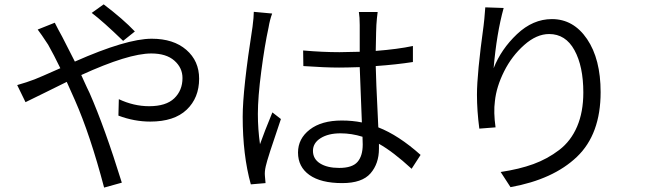

<svg xmlns="http://www.w3.org/2000/svg" viewBox="-20 -807 2970 878"><path d="M543 -620.1Q451.2 -709 399.4 -748L454.1 -787.1Q543 -719.7 596.7 -663.1ZM58.6 -418Q100.6 -429.7 138.7 -444.3Q159.2 -452.1 255.9 -495.1Q226.6 -555.7 200.2 -602.5Q167 -653.3 152.3 -671.9L230.5 -703.1Q245.1 -673.8 264.6 -638.7Q282.2 -605.5 322.3 -525.4Q558.6 -629.9 673.8 -629.9Q773.4 -629.9 832 -579.1Q890.6 -528.3 890.6 -447.3Q890.6 -359.4 833.5 -305.2Q776.4 -251 667 -251Q593.8 -251 521.5 -278.3L523.4 -353.5Q591.8 -321.3 662.1 -321.3Q739.3 -321.3 776.9 -357.4Q814.5 -393.6 814.5 -450.2Q814.5 -497.1 777.3 -529.8Q740.2 -562.5 671.9 -562.5Q567.4 -562.5 351.6 -463.9Q355.5 -455.1 363.3 -438Q371.1 -420.9 377.4 -407.2Q383.8 -393.6 389.6 -381.8Q459 -223.6 537.1 28.3L456.1 50.8Q392.6 -190.4 322.3 -349.6Q287.1 -427.7 285.2 -432.6Q256.8 -418.9 189.5 -385.3Q122.1 -351.6 96.7 -339.8Z M1366.2 -576.2Q1455.1 -568.4 1532.2 -568.4Q1562.5 -568.4 1625 -570.3V-692.4Q1625 -728.5 1621.1 -752H1707Q1703.1 -723.6 1701.2 -693.4Q1700.2 -685.5 1698.2 -574.2Q1798.8 -582 1868.2 -596.7V-523.4Q1793.9 -511.7 1698.2 -504.9Q1698.2 -464.8 1710 -224.6Q1802.7 -188.5 1903.3 -98.6L1862.3 -35.2Q1777.3 -113.3 1712.9 -149.4V-127Q1712.9 -58.6 1674.3 -14.2Q1635.7 30.3 1544.9 30.3Q1447.3 30.3 1395 -6.8Q1342.8 -43.9 1342.8 -109.4Q1342.8 -172.9 1396.5 -214.4Q1450.2 -255.9 1543 -255.9Q1591.8 -255.9 1634.8 -247.1Q1625 -497.1 1625 -500Q1562.5 -498 1530.3 -498Q1466.8 -498 1367.2 -504.9ZM1089.8 -273.4Q1089.8 -397.5 1134.8 -684.6Q1140.6 -729.5 1140.6 -752.9L1224.6 -745.1Q1213.9 -716.8 1208 -680.7Q1190.4 -600.6 1174.8 -481.4Q1159.2 -362.3 1159.2 -286.1Q1159.2 -216.8 1168.9 -147.5Q1188.5 -203.1 1225.6 -293L1264.6 -262.7Q1202.1 -80.1 1195.3 -46.9Q1189.5 -21.5 1191.4 -2.9Q1191.4 1 1194.3 30.3L1127 36.1Q1089.8 -97.7 1089.8 -273.4ZM1411.1 -117.2Q1411.1 -80.1 1443.8 -59.6Q1476.6 -39.1 1531.2 -39.1Q1590.8 -39.1 1614.7 -66.4Q1638.7 -93.8 1638.7 -146.5Q1638.7 -168 1637.7 -181.6Q1587.9 -197.3 1537.1 -197.3Q1481.4 -197.3 1446.3 -175.3Q1411.1 -153.3 1411.1 -117.2Z M2283.2 -770.5Q2251 -654.3 2237.3 -495.1Q2271.5 -582 2344.2 -650.9Q2417 -719.7 2503.9 -719.7Q2602.5 -719.7 2664.6 -628.4Q2726.6 -537.1 2726.6 -385.7Q2726.6 -193.4 2618.2 -89.8Q2509.8 13.7 2314.5 48.8L2269.5 -20.5Q2354.5 -33.2 2418.9 -56.6Q2483.4 -80.1 2537.1 -121.1Q2590.8 -162.1 2619.1 -228.5Q2647.5 -294.9 2647.5 -383.8Q2647.5 -503.9 2606.9 -577.6Q2566.4 -651.4 2491.2 -651.4Q2433.6 -651.4 2377 -601.1Q2320.3 -550.8 2285.2 -480.5Q2250 -410.2 2243.2 -344.7Q2236.3 -293.9 2246.1 -224.6L2171.9 -218.8Q2161.1 -300.8 2161.1 -374Q2161.1 -469.7 2191.4 -689.5Q2194.3 -709 2199.2 -773.4Z"/></svg>

Font: Min Sans
Style: Regular
Weight: 400
Designer: Jinseong-Kim, NotoSansCJK, Nunito
Foundry: Jinseong-Kim
Version: Version 1.400;Glyphs 3.1.2 (3151)